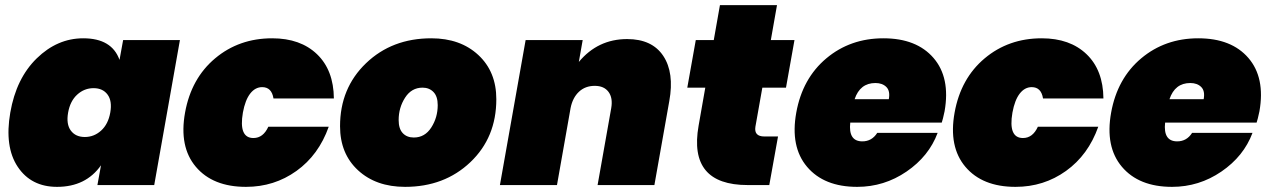

<svg xmlns="http://www.w3.org/2000/svg" viewBox="-20 -720 4939 747"><path d="M304 -571Q415 -571 445 -487L459 -564H680L580 0H359L373 -77Q314 7 202 7Q101 7 49 -71Q-3 -149 20 -282Q43 -415 123 -493Q203 -571 304 -571ZM373.5 -212Q401 -237 409 -282Q417 -327 398.5 -352Q380 -377 344 -377Q308 -377 280.5 -352Q253 -327 245 -282Q237 -237 255.5 -212Q274 -187 310 -187Q346 -187 373.5 -212Z M1039 -571Q1149 -571 1213.5 -509Q1278 -447 1279 -337H1044Q1037 -381 1000 -381Q973 -381 953.5 -356Q934 -331 925 -282Q908 -183 966 -183Q1004 -183 1024 -227H1259Q1220 -117 1133.5 -55Q1047 7 937 7Q808 7 742 -71Q676 -149 700 -282Q724 -415 817 -493Q910 -571 1039 -571Z M1911 -334Q1911 -185 1810 -89Q1709 7 1556 7Q1443 7 1373 -57.5Q1303 -122 1303 -229Q1303 -377 1404 -474Q1505 -571 1658 -571Q1771 -571 1841 -506Q1911 -441 1911 -334ZM1531 -253Q1531 -219 1547 -202Q1563 -185 1590 -185Q1633 -185 1658 -224Q1683 -263 1683 -311Q1683 -345 1666.5 -362Q1650 -379 1624 -379Q1581 -379 1556 -340Q1531 -301 1531 -253Z M2305 0 2358 -299Q2365 -339 2347.5 -362.5Q2330 -386 2294 -386Q2257 -386 2232.5 -363Q2208 -340 2200 -300L2147 0H1925L2025 -564H2247L2232 -479Q2306 -568 2420 -568Q2517 -568 2560.5 -502.5Q2604 -437 2584 -327L2526 0Z M2698 -231 2724 -379H2654L2687 -564H2757L2781 -700H3003L2979 -564H3071L3038 -379H2946L2919 -227Q2913 -189 2954 -189H3007L2973 0H2889Q2657 0 2698 -231Z M3386 -397Q3326 -397 3305 -334H3438Q3444 -366 3428.5 -381.5Q3413 -397 3386 -397ZM3628 -203Q3594 -112 3507 -52.5Q3420 7 3315 7Q3186 7 3120 -71Q3054 -149 3078 -282Q3102 -415 3195 -493Q3288 -571 3417 -571Q3546 -571 3612 -494.5Q3678 -418 3655 -287Q3648 -254 3644 -243H3288Q3280 -170 3335 -170Q3372 -170 3393 -203Z M4033 -571Q4143 -571 4207.5 -509Q4272 -447 4273 -337H4038Q4031 -381 3994 -381Q3967 -381 3947.5 -356Q3928 -331 3919 -282Q3902 -183 3960 -183Q3998 -183 4018 -227H4253Q4214 -117 4127.5 -55Q4041 7 3931 7Q3802 7 3736 -71Q3670 -149 3694 -282Q3718 -415 3811 -493Q3904 -571 4033 -571Z M4611 -397Q4551 -397 4530 -334H4663Q4669 -366 4653.5 -381.5Q4638 -397 4611 -397ZM4853 -203Q4819 -112 4732 -52.5Q4645 7 4540 7Q4411 7 4345 -71Q4279 -149 4303 -282Q4327 -415 4420 -493Q4513 -571 4642 -571Q4771 -571 4837 -494.5Q4903 -418 4880 -287Q4873 -254 4869 -243H4513Q4505 -170 4560 -170Q4597 -170 4618 -203Z"/></svg>

Font: Poppins Black
Style: Italic
Weight: 900
Italic angle: -10°
Designer: Ninad Kale (Devanagari), Jonny Pinhorn (Latin)
Foundry: Indian Type Foundry
Version: Version 3.200;PS 1.000;hotconv 16.6.54;makeotf.lib2.5.65590